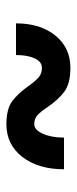

<svg xmlns="http://www.w3.org/2000/svg" viewBox="160 -547 240 600"><g transform="rotate(90 280.0 -247.0)"><path d="M249 -216Q233 -238 221.5 -248Q210 -258 192 -258Q173 -258 162.5 -235.5Q152 -213 152 -177H53Q53 -253 91 -300Q129 -347 192 -347Q241 -347 266.5 -328Q292 -309 315 -275Q329 -254 340 -244Q351 -234 368 -234Q386 -234 398 -261Q410 -288 410 -327H509Q509 -247 470.5 -197Q432 -147 368 -147Q321 -147 296.5 -165Q272 -183 249 -216Z"/></g></svg>

Font: Hanken Grotesk
Style: Bold
Weight: 700
Designer: Alfredo Marco Pradil
Foundry: Hanken Design Co.
Version: Version 3.014